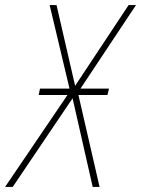

<svg xmlns="http://www.w3.org/2000/svg" viewBox="-77 -734 554 754"><path d="M-27 0 208 -348 287 0H314L231 -361H345L351 -386H239L457 -714H428L218 -397L145 -714H118L196 -386H80L75 -361H188L-57 0Z"/></svg>

Font: Noto Sans Display SemiCondensed Thin
Style: Italic
Weight: 250
Width: 4
Designer: Monotype Design team
Foundry: Monotype Imaging Inc.
Version: 1.000